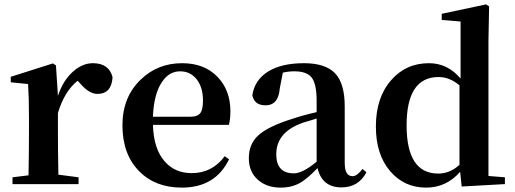

<svg xmlns="http://www.w3.org/2000/svg" viewBox="-20 -839 2345 875"><path d="M244 -402Q267 -472 313 -513Q356 -551 403 -551Q477 -551 493 -487Q488 -411 424 -411Q386 -411 345 -459L334 -471Q274 -424 244 -324V-235Q244 -157 246 -43L338 -31V0H37V-31L110 -40Q112 -154 112 -235V-307Q112 -392 108 -456L29 -464V-489L221 -550L235 -541Z M848 -307Q881 -307 894 -325Q905 -341 905 -381Q905 -441 876 -478Q847 -514 801 -514Q750 -514 718 -465Q681 -411 677 -307ZM677 -270Q680 -160 731 -103Q777 -50 854 -50Q947 -50 1004 -127L1024 -113Q961 16 809 16Q688 16 615 -58Q538 -135 538 -268Q538 -397 622 -477Q699 -551 810 -551Q911 -551 971 -489Q1030 -428 1030 -332Q1030 -294 1023 -270Z M1423 -299 1401 -292 1381 -286Q1359 -280 1348 -275Q1239 -232 1239 -136Q1239 -49 1319 -49Q1359 -49 1423 -102ZM1650 -54Q1614 15 1536 15Q1448 15 1427 -73Q1381 -25 1350 -7Q1311 16 1259 16Q1195 16 1155 -20Q1114 -56 1114 -118Q1114 -182 1156 -221Q1201 -263 1314 -298Q1361 -314 1423 -328V-379Q1423 -457 1400 -486Q1378 -514 1321 -514Q1296 -514 1269 -508L1255 -436Q1249 -359 1190 -359Q1139 -359 1130 -405Q1140 -473 1200 -512Q1262 -551 1365 -551Q1463 -551 1507 -505Q1551 -459 1551 -354V-96Q1551 -36 1587 -36Q1607 -36 1632 -69Z M2074 -450Q2029 -488 1979 -488Q1833 -488 1833 -268Q1833 -48 1977 -48Q2031 -48 2074 -88ZM2281 -31V0L2084 11L2077 -56Q2014 16 1922 16Q1822 16 1758 -59Q1693 -135 1693 -262Q1693 -395 1763 -474Q1830 -551 1935 -551Q2020 -551 2079 -481V-741L1993 -748V-776L2195 -819L2209 -810L2206 -652V-37Z"/></svg>

Font: `n[OS CN
Style: <[WOS[P|ûg*[NI>           
Weight: 700
Designer: Ryoko NISHIZUKA ¬âXZm¬º[P (kana & ideographs); Frank Grie√ühammer (Latin, Greek & Cyrillic); Wenlong ZHANG _ e¬á¬ü¬ô (b
Foundry: Adobe Systems Incorporated
Version: Version 1.00 April 7, 2017, initial release